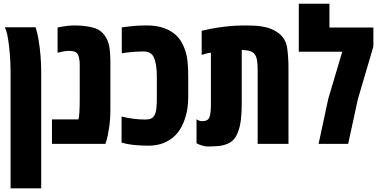

<svg xmlns="http://www.w3.org/2000/svg" viewBox="-20 -777 2046 1037"><path d="M37.1 240.2V-386.2Q37.1 -438 33.2 -483.9Q29.3 -529.8 24.2 -562.5Q19 -595.2 14.6 -606.9Q12.7 -612.8 10.7 -618.4Q8.8 -624 6.8 -629.9H172.4Q182.1 -599.1 188 -563Q195.3 -521.5 199 -475.1Q202.6 -428.7 202.6 -386.2V240.2Z M260.7 0V-132.3H403.8Q410.6 -157.7 410.6 -241.2V-433.1Q410.6 -449.2 406 -468Q401.4 -486.8 390.6 -494.1Q383.8 -499 372.6 -500.7Q361.3 -502.4 353 -502.4Q343.3 -502.4 327.4 -500Q311.5 -497.6 291 -492.2V-628.4Q324.7 -635.3 345.2 -637.5Q365.7 -639.6 384.8 -639.6Q416.5 -639.6 447.5 -635Q478.5 -630.4 496.6 -623.5Q525.4 -612.8 544.9 -586.2Q564.5 -559.6 570.8 -522.5Q573.2 -509.3 574.7 -486.1Q576.2 -462.9 576.2 -433.1V-185.5Q576.2 -135.3 569.6 -89.4Q563 -43.5 555.7 -20L549.3 0Z M786.6 9.8Q736.3 9.8 700 5.6Q663.6 1.5 636.7 -6.8V-147.5Q667 -140.1 699.7 -135.7Q732.4 -131.3 765.1 -131.3Q801.8 -131.3 813.5 -153.3Q821.8 -167.5 824.7 -191.9Q826.2 -205.6 826.7 -220.9Q827.1 -236.3 827.1 -252.4V-363.8Q827.1 -433.6 810.1 -468.8Q795.9 -499 753.4 -499Q731 -499 713.4 -497.8Q695.8 -496.6 668.5 -493.7Q661.6 -493.2 653.8 -491.7Q646 -490.2 637.7 -489.3V-628.9Q645 -629.9 652.3 -631.1Q659.7 -632.3 667 -632.8Q692.9 -636.2 718.5 -637.9Q744.1 -639.6 770.5 -639.6Q816.9 -639.6 850.3 -630.1Q883.8 -620.6 907.2 -605Q934.6 -587.9 951.9 -562.7Q969.2 -537.6 980 -505.4Q990.2 -475.6 993.4 -439.9Q996.6 -404.3 996.6 -363.8V-252.4Q996.6 -173.3 969.2 -110.4Q954.1 -75.2 930.4 -49.6Q906.7 -23.9 867.7 -6.3Q849.1 2 826.7 5.9Q804.2 9.8 786.6 9.8Z M1100.1 14.2Q1089.4 14.2 1072.5 9.3Q1055.7 4.4 1041.5 -2.9V-133.3Q1053.7 -122.6 1072.8 -122.6Q1104.5 -122.6 1111.8 -145.8Q1119.1 -168.9 1119.1 -210.9V-492.2Q1106.9 -491.2 1094.5 -488Q1082 -484.9 1069.3 -480.5V-610.8Q1085 -614.7 1119.4 -621.6Q1153.8 -628.4 1201.2 -634Q1248.5 -639.6 1302.2 -639.6Q1358.4 -639.6 1389.2 -635Q1419.9 -630.4 1441.9 -621.6Q1468.8 -610.8 1487.8 -595.7Q1523.9 -565.4 1531 -517.8Q1538.1 -470.2 1538.1 -401.9V0H1371.6V-402.3Q1371.6 -432.6 1367.9 -453.1Q1364.3 -473.6 1354.5 -485.4Q1344.7 -498 1325.7 -502.4Q1319.3 -503.9 1309.3 -505.4Q1299.3 -506.8 1285.6 -507.3V-210.9Q1285.6 -166.5 1280.8 -128.2Q1275.9 -89.8 1264.2 -61Q1248 -17.6 1211.9 -2Q1187 9.8 1156.5 12Q1126 14.2 1100.1 14.2Z M1700.7 0 1752.9 -243.2 1828.6 -497.6H1593.8V-756.8H1759.3V-628.4H1996.6V-525.9L1912.6 -240.2L1860.4 0Z"/></svg>

Font: Open Sans Condensed ExtraBold
Style: Regular
Weight: 800
Width: 3
Designer: Monotype Design Team
Foundry: Monotype Imaging Inc.
Version: Version 3.000; ttfautohint (v1.8.4)